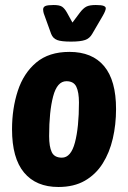

<svg xmlns="http://www.w3.org/2000/svg" viewBox="-20 -738 510 766"><path d="M213 8Q124 8 76 -49.5Q28 -107 28 -222Q28 -305 51 -375.5Q74 -446 124.5 -488.5Q175 -531 257 -531Q348 -531 395.5 -474Q443 -417 443 -303Q443 -241 430 -185Q417 -129 389.5 -85.5Q362 -42 318.5 -17Q275 8 213 8ZM227 -109Q263 -109 279 -169.5Q295 -230 295 -329Q295 -370 284.5 -392Q274 -414 245 -414Q208 -414 192 -353.5Q176 -293 176 -195Q176 -153 186.5 -131Q197 -109 227 -109ZM362 -718Q385 -718 393.5 -714.5Q402 -711 402 -705Q402 -696 390 -675L348 -603Q338 -585 319.5 -578.5Q301 -572 263 -572Q224 -572 207.5 -578.5Q191 -585 184 -603L158 -675Q154 -685 153 -691Q152 -697 152 -700Q152 -710 161 -714Q170 -718 194 -718Q218 -718 228 -711Q238 -704 247 -688L269 -648L299 -688Q312 -705 324.5 -711.5Q337 -718 362 -718Z"/></svg>

Font: Asap Condensed
Style: Bold Italic
Weight: 700
Width: 3
Italic angle: -6°
Designer: Pablo Cosgaya
Foundry: Omnibus-Type
Version: Version 3.001; ttfautohint (v1.8.4.7-5d5b)